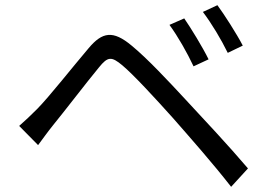

<svg xmlns="http://www.w3.org/2000/svg" viewBox="-20 -749 1040 741"><path d="M691 -678 634 -653C667 -608 702 -546 727 -493L785 -520C762 -567 716 -642 691 -678ZM819 -729 763 -703C797 -658 833 -598 859 -545L917 -573C893 -619 845 -694 819 -729ZM54 -263 127 -189C142 -209 164 -240 185 -266C230 -321 314 -431 362 -489C396 -531 410 -532 452 -497C495 -461 578 -371 647 -294C711 -221 802 -118 872 -28L937 -99C864 -185 762 -294 695 -366C631 -435 549 -523 488 -573C416 -633 375 -626 322 -563C259 -489 172 -378 124 -329C98 -303 79 -285 54 -263Z"/></svg>

Font: Noto Sans CJK TC Regular
Style: Regular
Weight: 400
Designer: Ryoko NISHIZUKA (kana & ideographs); Paul D. Hunt (Latin, Greek & Cyrillic); Wenlong ZHANG (bopomofo); Sandoll Communica
Foundry: Adobe Systems Incorporated
Version: Version 1.001;PS 1.001;hotconv 1.0.78;makeotf.lib2.5.61930